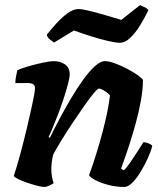

<svg xmlns="http://www.w3.org/2000/svg" viewBox="-20 -743 626 763"><path d="M158 0Q147 0 127.5 -5Q108 -10 87.5 -17Q67 -24 52 -31.5Q37 -39 35 -44Q47 -80 61 -132Q75 -184 88 -239Q101 -294 110 -337Q113 -352 115 -362Q117 -372 118 -380Q119 -388 119 -393Q119 -404 111.5 -408.5Q104 -413 88 -413H41Q41 -426 44 -441Q47 -456 49 -464Q64 -471 93 -479.5Q122 -488 150.5 -494Q179 -500 192 -500Q220 -500 238.5 -487Q257 -474 257 -448Q257 -435 250 -408.5Q243 -382 232.5 -350Q222 -318 210 -287Q198 -256 188 -232Q178 -208 173 -199L178 -195Q195 -230 216.5 -270.5Q238 -311 262 -351.5Q286 -392 310 -425.5Q334 -459 356.5 -479.5Q379 -500 397 -500Q413 -500 437.5 -491Q462 -482 486.5 -469Q511 -456 528.5 -443.5Q546 -431 548 -425Q548 -388 540 -343.5Q532 -299 519.5 -253.5Q507 -208 494.5 -169.5Q482 -131 472.5 -105Q463 -79 461 -73L472 -66Q483 -76 497 -96.5Q511 -117 525.5 -139.5Q540 -162 550 -178Q559 -178 571 -173Q583 -168 585 -163Q580 -142 567.5 -114.5Q555 -87 539 -60.5Q523 -34 506 -17Q489 0 474 0Q442 0 411 -8Q380 -16 358.5 -27.5Q337 -39 334 -47Q339 -60 350.5 -94Q362 -128 375.5 -174.5Q389 -221 400.5 -271Q412 -321 417 -364Q409 -373 400 -379Q391 -385 384 -388Q377 -391 373 -391Q368 -391 352.5 -372.5Q337 -354 316 -324Q295 -294 271.5 -259Q248 -224 227 -190Q206 -156 192 -130Q188 -116 186 -100.5Q184 -85 184 -69Q184 -55 186.5 -41Q189 -27 193 -15Q186 -10 176 -5.5Q166 -1 158 0ZM456 -573Q440 -573 408 -580.5Q376 -588 339.5 -599.5Q303 -611 274 -622L195 -574Q188 -579 178 -586.5Q168 -594 166 -605Q184 -628 205.5 -651.5Q227 -675 249.5 -691Q272 -707 291 -707Q307 -707 337 -699.5Q367 -692 401 -682Q435 -672 462 -664L537 -723Q542 -719 552 -715.5Q562 -712 570 -703Q556 -674 537.5 -643.5Q519 -613 498 -593Q477 -573 456 -573Z"/></svg>

Font: Texturina 12pt Black
Style: Italic
Weight: 900
Italic angle: -11°
Designer: Guillermo Torres Carreño
Foundry: Omnibus-Type
Version: Version 1.002